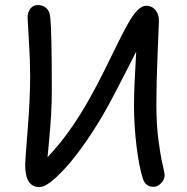

<svg xmlns="http://www.w3.org/2000/svg" viewBox="-20 -737 751 771"><path d="M138.2 14.2Q81.1 14.2 81.1 -75.2Q81.1 -90.8 91.1 -216.3Q101.1 -341.8 101.1 -430.2Q101.1 -492.7 95.9 -575.7Q90.8 -658.7 90.8 -666Q90.8 -687.5 101.8 -702.1Q112.8 -716.8 131.8 -716.8Q152.3 -716.8 166.3 -704.1Q180.2 -691.4 182.1 -665Q188 -607.9 188 -375Q188 -321.8 185.1 -273.2Q182.1 -224.6 177 -171.1Q171.9 -117.7 170.9 -106Q262.2 -201.2 341.8 -345.2Q368.7 -392.6 399.2 -454.1Q429.7 -515.6 449.7 -556.9Q469.7 -598.1 491 -636.7Q512.2 -675.3 530.8 -694.6Q549.3 -713.9 566.9 -713.9Q589.8 -713.9 604 -697Q618.2 -680.2 618.2 -652.8Q618.2 -649.4 613 -525.1Q607.9 -400.9 607.9 -317.9Q607.9 -238.3 616.2 -174.8Q624.5 -111.3 632.8 -76.9Q641.1 -42.5 641.1 -33.2Q641.1 -16.6 627.2 -1.7Q613.3 13.2 597.2 13.2Q564.9 13.2 554.2 -18.1Q538.6 -64.9 528.3 -149.2Q518.1 -233.4 518.1 -314Q518.1 -381.3 526.9 -529.8Q428.7 -335.4 396 -279.8Q354.5 -208 307.1 -142.6Q259.8 -77.1 212.6 -31.5Q165.5 14.2 138.2 14.2Z"/></svg>

Font: Shantell Sans Normal
Style: Regular
Weight: 400
Designer: Stephen Nixon, Anya Danilova, Shantell Martin
Foundry: Arrow Type
Version: Version 1.006;[559af2be0]